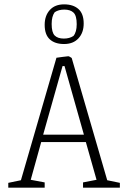

<svg xmlns="http://www.w3.org/2000/svg" viewBox="-20 -861 588 881"><path d="M18 -22 76 -34 239 -596Q251 -598 268 -600Q285 -602 294 -603Q297 -603 309 -595L472 -34L530 -22V0H361V-24L423 -36L374 -209H169L121 -36L185 -24V0H18ZM365 -243 276 -558H267L178 -243ZM185 -747Q185 -789 208.5 -815Q232 -841 274 -841Q316 -841 340 -819.5Q364 -798 364 -753Q364 -711 340 -685Q316 -659 274 -659Q232 -659 208.5 -680.5Q185 -702 185 -747ZM317 -696Q332 -714 332 -750Q332 -789 317.5 -803Q303 -817 275 -817Q249 -817 231 -805Q217 -786 217 -751Q217 -712 231 -698Q245 -684 273 -684Q299 -684 317 -696Z"/></svg>

Font: Grenze ExtraLight
Style: Regular
Weight: 275
Designer: Renata Polastri
Foundry: Omnibus-Type
Version: Version 1.002; ttfautohint (v1.8)